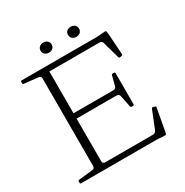

<svg xmlns="http://www.w3.org/2000/svg" viewBox="-196 -1028 1143 1189"><g transform="rotate(-30 375.5 -434.0)"><path d="M163 0V-736H221V-54Q221 -46 226.5 -42Q232 -38 241 -38H582Q591 -38 596.5 -43Q602 -48 606 -56L656 -181Q659 -188 666 -186L679 -183Q687 -181 685 -174L655 -10Q654 -4 652 -0.5Q650 3 644.5 3.5Q639 4 628 3L587 0ZM554 -254Q547 -254 545 -262L528 -345Q526 -353 520.5 -357Q515 -361 505 -361H221V-399H507Q516 -399 521 -404Q526 -409 528 -418L545 -484Q547 -491 554 -491H564Q571 -491 571 -484V-261Q571 -254 563 -254ZM644 -555Q638 -554 635 -561L601 -682Q599 -691 593 -694.5Q587 -698 577 -698H221V-736H587L637 -740Q644 -741 647 -740Q650 -739 651.5 -734Q653 -729 654 -717L664 -567Q664 -559 657 -558ZM45 0Q38 0 38 -7V-17Q38 -24 46 -25L147 -36Q156 -38 159.5 -43Q163 -48 163 -57V-220H221V0ZM38 -729Q38 -736 45 -736H221V-516H163V-679Q163 -689 159.5 -693.5Q156 -698 147 -700L46 -711Q38 -712 38 -719ZM278 -800Q260 -800 249 -810Q238 -820 238 -836Q238 -852 249 -862Q260 -872 278 -872Q295 -872 306 -862Q317 -852 317 -836Q317 -820 306 -810Q295 -800 278 -800ZM473 -800Q456 -800 445 -810Q434 -820 434 -836Q434 -852 445 -862Q456 -872 473 -872Q491 -872 502 -862Q513 -852 513 -836Q513 -820 502 -810Q491 -800 473 -800Z"/></g></svg>

Font: Hahmlet ExtraLight
Style: Regular
Weight: 250
Designer: Minjoo Ham & Mark Frömberg
Foundry: hypertype
Version: Version 1.002